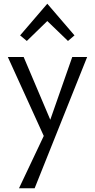

<svg xmlns="http://www.w3.org/2000/svg" viewBox="-20 -722 510 1031"><path d="M234 -609 124 -502 88 -532 234 -702 380 -532 345 -502ZM368 -416H448L166 289H82L215 8L22 -416H107L250 -79Z"/></svg>

Font: EauTestText Medium
Style: Regular
Weight: 500
Designer: Christian Thalmann (Catharsis Fonts)
Version: Version 0.001;PS 000.001;hotconv 1.0.88;makeotf.lib2.5.64775